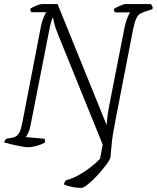

<svg xmlns="http://www.w3.org/2000/svg" viewBox="-24 -724 771 944"><path d="M375 200Q355 200 329.5 195Q304 190 290 182Q294 168 301 162Q330 155 361 138Q392 121 420.5 99Q449 77 468 56L481 -13L262 -553Q247 -591 243 -607.5Q239 -624 238 -635H234Q229 -623 225 -607Q221 -591 218 -575L126 -107Q122 -85 115 -71Q108 -57 103 -50L194 -42Q196 -40 197 -33.5Q198 -27 198 -24Q179 -13 155 -6.5Q131 0 115 0Q105 0 81.5 -4Q58 -8 34 -14Q10 -20 -4 -24Q-2 -29 0.5 -33.5Q3 -38 7 -42L31 -46Q44 -48 54 -53.5Q64 -59 72 -74.5Q80 -90 86 -122L177 -593Q183 -622 191 -640Q199 -658 204 -664H129Q128 -666 126.5 -670Q125 -674 125 -681Q134 -688 154 -696Q174 -704 181 -704H259L500 -110Q502 -123 503.5 -143.5Q505 -164 513 -205L589 -592Q596 -623 603.5 -640Q611 -657 616 -663H541Q540 -665 538 -669Q536 -673 536 -680Q544 -686 564.5 -695Q585 -704 593 -704H718Q720 -701 724 -695Q728 -689 726 -679L686 -666Q675 -662 665 -656.5Q655 -651 646.5 -634Q638 -617 630 -578L543 -129Q539 -104 534.5 -82Q530 -60 526.5 -30Q523 0 519 50Q515 64 496.5 88.5Q478 113 454 139Q430 165 408 182.5Q386 200 375 200Z"/></svg>

Font: Texturina 72pt 72pt Thin
Style: Italic
Weight: 100
Italic angle: -11°
Designer: Guillermo Torres Carreño
Foundry: Omnibus-Type
Version: Version 1.002; ttfautohint (v1.8.3)